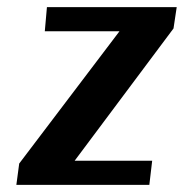

<svg xmlns="http://www.w3.org/2000/svg" viewBox="-20 -520 517 540"><path d="M468 -440 190 -68H408L400 0H26L34 -60L316 -432H106L112 -500H477Z"/></svg>

Font: Arsenal SC
Style: Bold Italic
Weight: 700
Italic angle: -9.10001°
Designer: Andrij Shevchenko
Foundry: Stairsfor
Version: Version 2.001; ttfautohint (v1.8.4.7-5d5b)